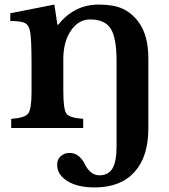

<svg xmlns="http://www.w3.org/2000/svg" viewBox="-20 -560 740 840"><path d="M257 -301V-163Q257 -82 270.5 -63Q284 -44 344 -40V0H29V-40Q88 -44 103 -63Q118 -82 118 -156V-281Q118 -396 111 -426Q105 -452 88 -460Q71 -468 25 -468V-502L218 -540L231 -452H235Q305 -540 412 -540Q475 -540 515 -522.5Q555 -505 586 -464Q629 -406 629 -304V2Q629 126 568 193Q507 260 394 260Q319 260 274.5 232Q230 204 230 161Q230 137 246 123Q262 109 284 109Q309 109 326 124.5Q343 140 351 158Q359 176 375.5 191.5Q392 207 416 207Q454 207 472 177Q490 147 490 78V-292Q490 -394 464.5 -434.5Q439 -475 374 -475Q314 -475 279 -407Q257 -363 257 -301Z"/></svg>

Font: Libre Baskerville
Style: Bold
Weight: 700
Designer: Pablo Impallari, Rodrigo Fuenzalida
Foundry: Pablo Impallari, Rodrigo Fuenzalida
Version: Version 1.000